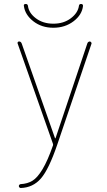

<svg xmlns="http://www.w3.org/2000/svg" viewBox="-20 -940 540 970"><path d="M100.6 -910.2Q98.6 -919.9 110.4 -919.9Q119.1 -919.9 121.1 -911.1Q125 -875 161.1 -847.7Q197.3 -820.3 249.5 -820.3Q301.8 -820.3 337.9 -847.7Q374 -875 378.9 -911.1Q379.9 -919.9 389.6 -919.9Q399.4 -919.9 399.4 -910.2Q394.5 -865.2 351.6 -832.5Q308.6 -799.8 249.5 -799.8Q190.4 -799.8 148.4 -832.5Q106.4 -865.2 100.6 -910.2ZM247.1 -214.8 69.3 -719.7Q67.4 -723.6 69.8 -727.1Q72.3 -730.5 76.2 -730.5Q85.9 -730.5 89.8 -719.7L257.8 -242.2Q257.8 -241.2 258.8 -241.2Q260.7 -241.2 260.7 -242.2L420.9 -719.7Q423.8 -729.5 433.6 -730.5Q436.5 -730.5 439.9 -727.1Q443.4 -723.6 442.4 -719.7L269.5 -210Q226.6 -84 186.5 -38.1Q146.5 7.8 85 9.8Q81.1 9.8 78.1 6.8Q75.2 3.9 75.2 0Q75.2 -3.9 78.1 -6.8Q81.1 -9.8 85 -9.8Q119.1 -11.7 144 -26.9Q168.9 -42 194.8 -85Q220.7 -127.9 248 -206.1Q249 -209 247.1 -214.8Z"/></svg>

Font: Rounded-L Mgen+ 2m thin
Style: Regular
Weight: 100
Designer: [Source Han Sans]
Ryoko NISHIZUKA  (kana & ideographs); Paul D. Hunt (Latin, Greek & Cyrillic); Wenlong ZHANG  (bopomofo
Version: Version 1.059.20150602